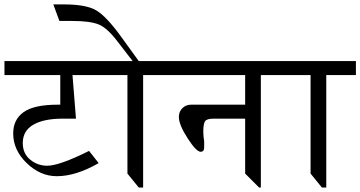

<svg xmlns="http://www.w3.org/2000/svg" viewBox="-20 -840 1614 860"><path d="M464.8 -566.4V-503.9H304.7L320.3 -308.6H261.7Q175.8 -308.6 128.9 -281.2Q82 -253.9 82 -199.2Q82 -152.3 115.2 -125Q148.4 -97.7 191.4 -97.7Q246.1 -97.7 378.9 -164.1L421.9 -109.4Q320.3 -50.8 234.4 -50.8Q160.2 -50.8 99.6 -109.4Q39.1 -168 39.1 -242.2Q39.1 -304.7 85.9 -337.9Q132.8 -371.1 238.3 -371.1H250V-503.9H0V-566.4Z M753.9 -566.4V-503.9H621.1V0H601.6L550.8 -62.5V-503.9H453.1V-566.4H574.2L507.8 -652.3Q460.9 -714.8 421.9 -730.5Q382.8 -746.1 304.7 -746.1H246.1L218.8 -820.3H265.6Q367.2 -820.3 412.1 -793Q457 -765.6 519.5 -679.7L601.6 -566.4Z M1281.2 -566.4V-503.9H1148.4V0H1140.6L1078.1 -62.5V-308.6H937.5Q906.2 -308.6 898.4 -296.9Q890.6 -285.2 890.6 -250Q890.6 -230.5 894.5 -207Q894.5 -195.3 894.5 -179.7Q894.5 -160.2 878.9 -160.2Q859.4 -160.2 820.3 -220.7Q781.2 -281.2 781.2 -316.4Q781.2 -339.8 796.9 -355.5Q812.5 -371.1 835.9 -371.1H1078.1V-503.9H742.2V-566.4Z M1574.2 -566.4V-503.9H1441.4V0H1421.9L1371.1 -62.5V-503.9H1273.4V-566.4Z"/></svg>

Font: 和音 by 宁静之雨，公众号njzyshare
Style: Regular
Weight: 400
Designer: Steve Matteson
Foundry: Ascender Corporation
Version: Version 6.00;June 8, 2018;FontCreator 11.0.0.2388 32-bit